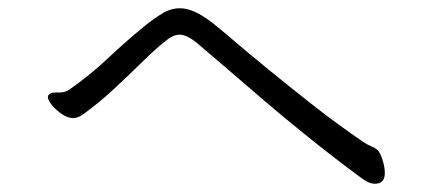

<svg xmlns="http://www.w3.org/2000/svg" viewBox="-20 -552 1040 465"><path d="M124 -328Q138 -328 148 -335Q198 -370 241 -410.5Q284 -451 329 -488Q354 -508 374 -520Q394 -532 416 -532Q449 -532 494 -497Q512 -483 547 -453Q582 -423 631 -383Q680 -343 738.5 -297Q797 -251 863 -206Q871 -201 879.5 -197.5Q888 -194 894 -189Q900 -184 906 -166Q912 -148 912 -133Q912 -107 888 -107Q879 -107 870.5 -111.5Q862 -116 855 -121Q790 -169 729 -218Q668 -267 615.5 -312Q563 -357 522.5 -392Q482 -427 458 -447Q433 -468 415 -468Q399 -468 380 -452Q356 -433 324.5 -402Q293 -371 257 -337.5Q221 -304 184 -277Q170 -266 157 -266Q145 -266 131 -275Q117 -284 106.5 -296.5Q96 -309 96 -317Q96 -320 97 -321Q101 -326 106 -327Q111 -328 117 -328Z"/></svg>

Font: QiushuiShotai
Style: Regular
Weight: 600
Designer: Fontworks Inc.
Foundry: Fontworks Inc.
Version: Version 1.250